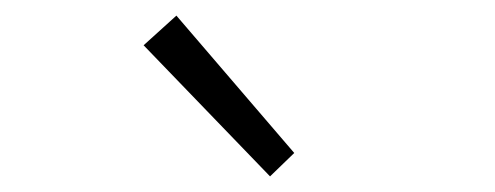

<svg xmlns="http://www.w3.org/2000/svg" viewBox="-20 -861 634 246"><path d="M326 -635 357 -665 206 -841 164 -803Z"/></svg>

Font: GenYoGothic2 TW L
Style: Regular
Weight: 300
Version: Version 2.100;PS 2.1;hotconv 16.6.51;makeotf.lib2.5.65220 DE